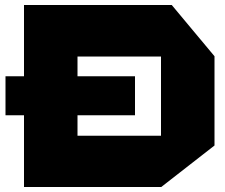

<svg xmlns="http://www.w3.org/2000/svg" viewBox="-20 -745 900 768"><path d="M2 -284V-440H520V-284ZM290 -519V-725H667L838 -520V-519ZM76 3V-202H624V3ZM76 -202V-725H290V-202ZM624 3V-519H838V-163L625 3Z"/></svg>

Font: Foldit ExtraBold
Style: Regular
Weight: 800
Version: Version 1.003